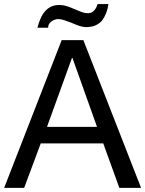

<svg xmlns="http://www.w3.org/2000/svg" viewBox="-26 -908 702 928"><path d="M377 -713.9 655.8 0H550.8L473.1 -214.8H170.9L90.8 0H-5.9L272 -713.9ZM442.9 -294.9 324.2 -627.9H321.8L201.2 -294.9ZM498 -888.2Q492.2 -842.3 466.8 -808.1Q454.1 -793.9 435.8 -785.4Q417.5 -776.9 388.2 -776.9Q375.5 -776.9 357.9 -782.7Q340.3 -788.6 321.8 -796.9Q303.7 -803.7 286.4 -809.8Q269 -815.9 254.9 -815.9Q247.1 -815.9 238.3 -812.7Q229.5 -809.6 222.2 -804.2Q214.8 -798.8 210.4 -791Q206.1 -783.2 207 -773.9H154.8Q160.6 -795.9 168.9 -815.9Q177.2 -835.9 189.7 -851.1Q202.1 -866.2 219.2 -875Q236.3 -883.8 259.8 -883.8Q280.3 -883.8 298.6 -877.7Q316.9 -871.6 334 -864Q351.1 -856.4 367.4 -850.3Q383.8 -844.2 399.9 -844.2Q410.2 -844.2 417.5 -848.4Q424.8 -852.5 430.4 -858.9Q436 -865.2 439.7 -873Q443.4 -880.9 445.8 -888.2Z"/></svg>

Font: XB Khoramshahr
Style: Regular
Weight: 400
Designer: Behnam
Foundry: Irmug
Version: Version 8.005 2009